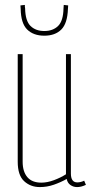

<svg xmlns="http://www.w3.org/2000/svg" viewBox="-20 -750 369 780"><path d="M142 10Q104 10 78 -14Q52 -38 52 -93V-530H72V-93Q72 -53 91 -30.5Q110 -8 148 -8Q172 -8 199 -18Q226 -28 248 -42V-530H268V-45Q268 -9 294 -9Q308 -9 322 -16L329 1Q318 6 309.5 8Q301 10 293 10Q278 10 266 1.5Q254 -7 251 -23Q226 -9 198.5 0.5Q171 10 142 10ZM160 -605Q116 -605 90.5 -630Q65 -655 64 -714Q63 -722 63 -728L81 -730Q81 -727 81 -723Q81 -719 82 -716Q83 -665 104 -644.5Q125 -624 160 -624Q195 -624 216 -644.5Q237 -665 238 -716Q238 -723 239 -730L257 -728Q257 -724 256.5 -721Q256 -718 256 -714Q254 -655 229 -630Q204 -605 160 -605Z"/></svg>

Font: Georama Condensed Thin
Style: Regular
Weight: 100
Width: 3
Designer: Jean-Baptiste Levee
Foundry: Production Type
Version: Version 1.000